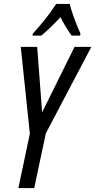

<svg xmlns="http://www.w3.org/2000/svg" viewBox="-20 -951 482 971"><path d="M146 -781 144 -771H189C217 -794 250 -826 286 -864C304 -828 324 -796 342 -771H385L387 -781C370 -817 340 -895 333 -931H264C234 -884 192 -831 146 -781ZM73 0H153L212 -277L442 -714H357L193 -383L168 -714H85L131 -275Z"/></svg>

Font: Noto Sans ExtraCondensed
Style: Italic
Weight: 400
Width: 2
Italic angle: -12°
Designer: Monotype Design Team
Foundry: Monotype Imaging Inc.
Version: Version 2.013